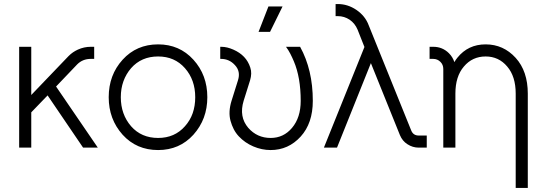

<svg xmlns="http://www.w3.org/2000/svg" viewBox="-20 -732 2710 952"><path d="M75 -500V0H135V-175L216 -259L392 0H465L258 -303L363 -413Q390 -440 430 -440H447V-500H430Q397 -500 366 -486Q353 -480 342 -472.5Q331 -465 320 -454L135 -261V-500Z M764 -512Q657 -512 588 -436Q519 -360 519 -250Q519 -141 588 -64Q657 12 764 12Q870 12 939 -64Q1008 -141 1008 -250Q1008 -360 939 -436Q870 -512 764 -512ZM764 -452Q846 -452 897 -394Q948 -336 948 -250Q948 -207 935.5 -171Q923 -135 897 -106Q846 -48 764 -48Q681 -48 630 -106Q579 -165 579 -250Q579 -293 592 -329Q605 -365 630 -394Q681 -452 764 -452Z M1072 -500V-440H1076Q1117 -440 1145 -409Q1174 -378 1160 -334L1128 -232Q1111 -177 1123 -133Q1129 -111 1139 -91.5Q1149 -72 1164 -56Q1179 -40 1197 -27.5Q1215 -15 1236 -6Q1257 3 1278.5 7.5Q1300 12 1322 12Q1410 12 1471 -55Q1531 -121 1531 -232Q1531 -386 1468 -500H1398Q1410 -484 1419.5 -465.5Q1429 -447 1437 -428Q1454 -388 1462.5 -339Q1471 -290 1471 -232Q1471 -149 1428 -98Q1386 -48 1322 -48Q1255 -48 1211 -98Q1164 -153 1188 -232L1220 -334Q1225 -351 1225.5 -366.5Q1226 -382 1221 -397Q1211 -428 1190 -450Q1169 -472 1137 -486Q1121 -493 1106.5 -496.5Q1092 -500 1076 -500ZM1262 -574H1319L1381 -700H1311Z M1644 -712V-652H1655Q1687 -652 1714 -634Q1740 -616 1753 -585L1787 -499L1586 0H1651L1819 -419L1963 -62Q1975 -33 2000 -17Q2026 0 2056 0H2096V-60H2056Q2029 -60 2019 -85L1808 -607Q1791 -653 1747 -683Q1704 -712 1655 -712Z M2597 200V-268Q2597 -323 2582 -367.5Q2567 -412 2537 -445Q2476 -512 2388 -512Q2301 -512 2248 -446Q2244 -441 2240 -435.5Q2236 -430 2233 -424Q2229 -436 2222.5 -447Q2216 -458 2206 -468Q2174 -500 2128 -500H2110V-440H2128Q2149 -440 2164 -425Q2178 -411 2178 -390V0H2196H2226H2238V-268Q2238 -353 2280 -402Q2322 -452 2388 -452Q2453 -452 2495 -402Q2537 -353 2537 -268V200Z"/></svg>

Font: Unageo
Style: Light
Weight: 300
Designer: Richard Sepsi
Foundry: Richard Sepsi
Version: Version 2.000